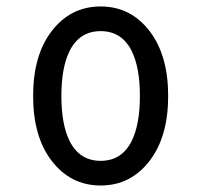

<svg xmlns="http://www.w3.org/2000/svg" viewBox="-20 -567 626 597"><path d="M390.1 -129.9Q415 -181.2 415 -268.6Q415 -356 390.1 -407.2Q359.4 -470.2 293 -470.2Q226.6 -470.2 195.8 -407.2Q170.9 -356 170.9 -268.6Q170.9 -181.2 195.8 -129.9Q226.6 -66.9 293 -66.9Q359.4 -66.9 390.1 -129.9ZM139.6 -68.4Q83 -143.1 83 -268.6Q83 -394 139.6 -468.8Q198.7 -546.9 293 -546.9Q387.2 -546.9 446.3 -468.8Q502.9 -394 502.9 -268.6Q502.9 -143.1 446.3 -68.4Q387.2 9.8 293 9.8Q198.7 9.8 139.6 -68.4Z"/></svg>

Font: Consola Mono
Style: Book
Weight: 400
Monospace: yes
Version: Version 2.001